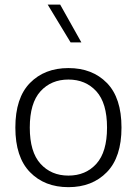

<svg xmlns="http://www.w3.org/2000/svg" viewBox="-20 -792 582 818"><path d="M271.5 -502Q373.5 -502 435.5 -438.5Q497.6 -375 497.6 -248.5Q497.6 -122.6 435.3 -58.6Q373 5.4 271.5 5.4Q169.9 5.4 107.7 -58.6Q45.4 -122.6 45.4 -248.5Q45.4 -375 107.7 -438.5Q169.9 -502 271.5 -502ZM271.5 -453.1Q198.2 -453.1 152.6 -403.1Q106.9 -353 106.9 -248.5Q106.9 -144.5 152.6 -94.2Q198.2 -43.9 271.5 -43.9Q345.2 -43.9 390.6 -94.2Q436 -144.5 436 -248.5Q436 -353 390.4 -403.1Q344.7 -453.1 271.5 -453.1ZM326.7 -611.3H280.8L183.1 -772.5H236.3Z"/></svg>

Font: Estedad-FD Light
Style: Regular
Weight: 300
Designer: Amin Abedi
Version: Version 7.3